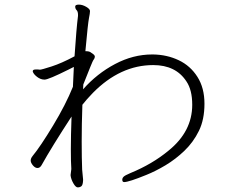

<svg xmlns="http://www.w3.org/2000/svg" viewBox="-20 -765 1040 832"><path d="M336 -30 340 12V17Q339 37 332.5 42Q326 47 317 47Q308 47 298 29.5Q288 12 286 -4V-8L289 -32V-34Q287 -62 287 -119Q287 -176 290 -260Q204 -128 160 -49Q153 -37 142.5 -37Q132 -37 122.5 -48.5Q113 -60 113 -69.5Q113 -79 122 -90Q155 -130 210 -221Q265 -312 296 -389L300 -475L276 -463Q190 -420 173 -420Q156 -420 140.5 -432Q125 -444 122 -455V-457Q122 -464 136 -464H144L153 -463Q160 -463 203.5 -477Q247 -491 303 -521Q311 -641 318 -696V-701Q318 -715 312 -721Q306 -727 306 -736V-738Q307 -745 322 -745Q337 -745 353.5 -735.5Q370 -726 370 -717Q370 -708 365.5 -686Q361 -664 350 -543H355Q368 -543 376 -536Q391 -527 391 -520Q391 -513 386.5 -507.5Q382 -502 371 -474Q360 -446 341 -399Q341 -394 340.5 -388.5Q340 -383 340 -378Q400 -446 478.5 -487.5Q557 -529 639 -529H644Q704 -528 754.5 -504Q805 -480 835.5 -432Q866 -384 866 -315.5Q866 -247 842 -198Q818 -149 779.5 -112Q741 -75 697.5 -49Q654 -23 614 -7Q538 24 518 24Q511 24 510 16Q509 8 515 1.5Q521 -5 545 -15Q640 -54 710 -112Q813 -195 813 -311Q813 -375 788 -412Q742 -483 644 -483Q501 -483 382 -362Q354 -333 337 -311Q334 -226 334 -152Q334 -78 336 -30Z"/></svg>

Font: LXGW WenKai Light
Style: Regular
Weight: 300
Designer: LXGW / Fontworks Inc.
Foundry: LXGW / Fontworks Inc.
Version: Version 1.501; October 10, 2024